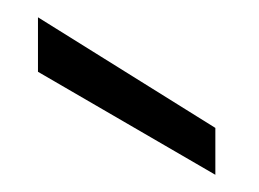

<svg xmlns="http://www.w3.org/2000/svg" viewBox="-20 -790 300 222"><path d="M23.9 -707V-770L229 -642.1V-587.9Z"/></svg>

Font: Poppins Light
Style: Regular
Weight: 300
Designer: Ninad Kale (Devanagari), Jonny Pinhorn (Latin)
Foundry: Indian Type Foundry
Version: 4.004